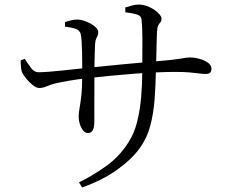

<svg xmlns="http://www.w3.org/2000/svg" viewBox="-20 -787 1040 852"><path d="M536.2 -732.5 536 -754Q551.7 -758.9 567.1 -762.8Q582.4 -766.7 595.7 -766.7Q613.5 -766.7 631.4 -760.3Q649.3 -753.9 664.2 -743.9Q679.1 -734 687.9 -723.1Q696.8 -712.3 696.8 -704.4Q696.8 -693.7 692.3 -688.7Q687.8 -683.7 682.8 -675.7Q677.9 -667.7 676.7 -646.8Q675.7 -621.7 674.9 -588.8Q674.1 -555.8 673.3 -524.7Q672.6 -493.5 671.8 -471.5Q670.6 -408.9 666.1 -347.1Q661.7 -285.3 647 -229.3Q632.3 -173.4 599.2 -128.5Q565.7 -81.4 500.9 -34.6Q436.2 12.2 344.4 44.9L330.5 22.2Q388.2 -5.7 448.6 -48.2Q509 -90.7 549.6 -154.8Q575.7 -194.9 588.4 -245.9Q601.1 -296.8 606.2 -354.8Q611.3 -412.9 611.3 -472.7Q612.1 -556.4 611.9 -612.3Q611.7 -668.3 607.9 -701.3Q606.4 -716.9 587.3 -722.9Q568.1 -728.8 536.2 -732.5ZM268.2 -688.8Q281.3 -693.4 296.3 -696.8Q311.2 -700.3 323.7 -700.3Q335.7 -700.3 351.4 -695.4Q367.1 -690.5 381.9 -682.4Q396.7 -674.4 406.3 -664.5Q416 -654.6 416 -644.5Q416 -634.1 413 -628.2Q409.9 -622.3 406.5 -614.8Q403.1 -607.4 401.9 -590.8Q401.7 -580.5 400.8 -561.1Q399.9 -541.6 399.5 -517Q399.1 -492.3 399.1 -465.4Q399.1 -421.6 398.8 -378.6Q398.5 -335.6 398.6 -302Q398.7 -268.4 398.7 -252.4Q398.7 -222.4 392.1 -209.6Q385.5 -196.9 369.9 -196.9Q357.6 -196.9 348.3 -208.8Q339 -220.7 334 -237.3Q329.1 -253.9 329.1 -267.7Q329.1 -285.8 332.9 -306.3Q336.7 -326.9 340.8 -361.9Q344.9 -396.9 344.9 -458.2Q344.9 -476.2 344.8 -501.6Q344.7 -527.1 344.2 -554.3Q343.7 -581.5 342.2 -603.8Q340.7 -626.2 337.9 -636.6Q333.9 -652.3 316.9 -658.6Q299.9 -664.8 268.4 -669.1ZM72.1 -519.6 90 -525.8Q103.9 -504.2 117.9 -485.3Q132 -466.4 150.8 -466.4Q167.6 -466.4 195.6 -468.5Q223.6 -470.6 255.9 -474.1Q288.1 -477.6 317.9 -480.7Q347.7 -483.8 367.5 -485.8Q397.9 -488.8 435.9 -492.7Q473.8 -496.7 514.4 -500.6Q554.9 -504.5 592.8 -507.8Q630.7 -511.1 660.7 -513.9Q709.1 -517.7 737.6 -520.9Q766.1 -524.1 781.5 -526.8Q796.9 -529.6 805.6 -530.8Q814.3 -532 822.9 -532Q842.9 -532 865.1 -525.9Q887.4 -519.9 902.8 -508.7Q918.3 -497.5 918.3 -482.1Q918.3 -470.1 912.4 -464.4Q906.5 -458.8 892.7 -458.8Q881.2 -458.8 864.1 -461.1Q846.9 -463.5 820.9 -465.7Q794.9 -467.9 756.9 -467.9Q718.4 -467.9 668.8 -465.6Q619.3 -463.3 565.9 -459.1Q512.5 -454.9 461.6 -449.9Q410.8 -444.9 368.8 -440.3Q321.8 -434.9 285.8 -428.7Q249.7 -422.4 223.7 -416.4Q204.7 -411.7 187.6 -404.1Q170.5 -396.5 154.3 -396.5Q141.6 -396.5 125.6 -409.1Q109.7 -421.8 96.6 -438Q83.5 -454.1 78.5 -464.9Q74.1 -473.9 72.9 -490.6Q71.6 -507.3 72.1 -519.6Z"/></svg>

Font: Noto Serif KR
Style: Regular
Weight: 200
Designer: Ryoko NISHIZUKA 西塚涼子 (kana & ideographs); Frank Grießhammer (Latin, Greek & Cyrillic); Wenlong ZHANG 张文龙 (bopomofo); San
Foundry: Adobe
Version: Version 2.001;hotconv 1.1.0;makeotfexe 2.6.0